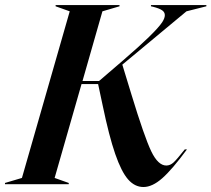

<svg xmlns="http://www.w3.org/2000/svg" viewBox="-74 -732 840 763"><path d="M-54.2 0V-4.9L13.2 -24.9L203.1 -687L147 -707V-711.9H400.9V-707L333 -687L253.9 -410.2H319.8L414.1 -491.2Q543.5 -602.5 570.8 -644Q591.8 -676.8 569.8 -691.4Q559.1 -698.7 534.2 -705.1L525.9 -707V-711.9H746.1V-707L667 -687L412.1 -475.1L448.2 -356.9Q500 -187 527.1 -130.6Q554.2 -74.2 586.9 -74.2Q602.5 -74.2 616 -86.7Q629.4 -99.1 660.2 -138.2H668.9Q610.4 -58.6 570.8 -23.7Q531.2 11.2 496.1 11.2Q461.4 11.2 434.8 -19.3Q408.2 -49.8 383.8 -120.4Q359.4 -190.9 334 -313L315.9 -397.9H250L143.1 -24.9L199.2 -4.9V0Z"/></svg>

Font: Nyght Serif Medium Italic
Style: Regular
Weight: 500
Italic angle: -16°
Designer: Maksym Kobuzan
Version: Version 0.410;Glyphs 3.1.2 (3151)